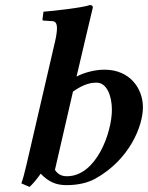

<svg xmlns="http://www.w3.org/2000/svg" viewBox="-20 -718 582 755"><path d="M320 -583 345 -688C345 -695 342 -698 333 -698C306 -688 192 -675 151 -672L147 -642C147 -639 148 -637 152 -637L183 -635C196 -635 204 -629 204 -607C204 -596 202 -578.8 197 -557L85 -74C75.7 -34.1 71 -17 64 3L96 17C106 9 127.5 -16.5 140 -35C172 -2 201 10 242 10C286 10 325 1 354 -15C490 -90 542 -223 542 -296C542 -371 490 -444 391 -444C353 -444 312 -433 281 -417ZM420 -286C420 -197 359 -25 243 -25C226 -25 209 -30 196 -50L267 -358C314 -391 343 -393 360 -393C399 -393 420 -343 420 -286Z"/></svg>

Font: Linux Libertine O
Style: Bold Italic
Weight: 700
Italic angle: -11.5°
Designer: Philipp H. Poll
Foundry: Philipp H. Poll
Version: Version 4.1.0